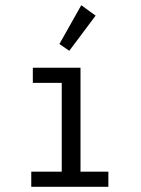

<svg xmlns="http://www.w3.org/2000/svg" viewBox="-20 -717 540 737"><path d="M100 0V-58H217V-399H106V-457H289V-58H396V0ZM246 -522 208 -548 292 -697 347 -657Z"/></svg>

Font: Ligconsolata
Style: Regular
Weight: 400
Monospace: yes
Designer: Raph Levien, Cyreal, Brenton Simpson
Foundry: Raph Levien, Cyreal, Google
Version: Version 3.001; ttfautohint (v1.8.2.53-6de2)